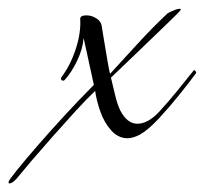

<svg xmlns="http://www.w3.org/2000/svg" viewBox="-60 -331 480 450"><path d="M-38 99Q-40 99 -40 95Q-39 91 -20.5 68Q-2 45 27.5 11Q57 -23 92 -61Q127 -99 160 -132L136 -242Q134 -216 120.5 -188Q107 -160 91 -143Q90 -142 88 -142Q85 -142 83.5 -144.5Q82 -147 84 -150Q105 -178 117.5 -216Q130 -254 128 -287Q128 -295 143 -295Q155 -295 166.5 -287.5Q178 -280 179 -266Q181 -253 185 -229.5Q189 -206 192.5 -185Q196 -164 198 -158Q230 -193 263.5 -229.5Q297 -266 333 -300Q338 -303 353 -309Q358 -310 361 -310.5Q364 -311 363 -307Q363 -306 341.5 -285Q320 -264 283.5 -229Q247 -194 200 -149Q205 -129 210 -107.5Q215 -86 222 -72Q238 -41 262 -41Q275 -41 288 -48.5Q301 -56 313 -69Q336 -94 354.5 -117Q373 -140 394 -166Q395 -168 398 -164.5Q401 -161 399 -159Q386 -141 362 -111Q338 -81 312.5 -53.5Q287 -26 267 -15Q251 -7 239 -7Q217 -7 200.5 -25.5Q184 -44 175 -70Q166 -96 163 -118Q143 -99 116.5 -70Q90 -41 63 -10.5Q36 20 15.5 44Q-5 68 -13 78Q-29 99 -38 99Z"/></svg>

Font: Grey Qo
Style: Regular
Weight: 400
Designer: Robert E. Leuschke
Foundry: Robert E. Leuschke
Version: Version 2.010